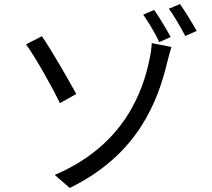

<svg xmlns="http://www.w3.org/2000/svg" viewBox="-20 -874 1040 944"><path d="M249 -14 323 50C655 -112 755 -370 803 -571C806 -584 815 -618 823 -643L726 -662C726 -644 721 -608 715 -582C684 -431 594 -160 249 -14ZM108 -656C156 -590 238 -443 275 -367L355 -412C319 -478 231 -631 186 -696L108 -656ZM738 -825 684 -802C709 -767 744 -709 763 -667L819 -692C799 -730 762 -791 738 -825ZM865 -854 810 -831C837 -796 869 -738 891 -697L947 -722C926 -760 889 -820 865 -854Z"/></svg>

Font: Noto Sans CJK KR Regular
Style: Regular
Weight: 400
Designer: Ryoko NISHIZUKA (kana & ideographs); Paul D. Hunt (Latin, Greek & Cyrillic); Wenlong ZHANG (bopomofo); Sandoll Communica
Foundry: Adobe Systems Incorporated
Version: Version 1.004;PS 1.004;hotconv 1.0.82;makeotf.lib2.5.63406